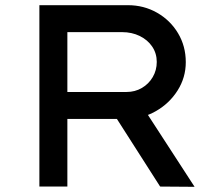

<svg xmlns="http://www.w3.org/2000/svg" viewBox="-20 -720 861 741"><path d="M132 0V-700H474Q535 -700 586 -671Q637 -642 667 -592Q697 -542 697 -480Q697 -421 665.5 -371Q634 -321 581.5 -291Q529 -261 466 -261H240V0ZM598 0 396 -316 509 -341 731 1ZM240 -365H468Q501 -365 527.5 -380.5Q554 -396 569.5 -422.5Q585 -449 585 -481Q585 -514 567.5 -540Q550 -566 519.5 -581Q489 -596 451 -596H240Z"/></svg>

Font: Lexend Exa
Style: Regular
Weight: 400
Designer: Bonnie Shaver-Troup, Thomas Jockin
Foundry: Lexend
Version: Version 1.007